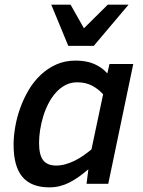

<svg xmlns="http://www.w3.org/2000/svg" viewBox="-20 -786 612 821"><path d="M38.1 -167Q38.1 -203.1 45.2 -243.9Q52.2 -284.7 66.7 -324.7Q81.1 -364.7 102.8 -401.4Q124.5 -438 154.1 -465.8Q183.6 -493.7 220.7 -510.3Q257.8 -526.9 303.2 -526.9Q349.1 -526.9 382.3 -512.7Q415.5 -498.5 439 -472.2L448.2 -512.2H549.8L442.9 0H350.1L357.9 -62Q335.9 -43.5 315.9 -29.3Q295.9 -15.1 275.9 -5.1Q255.9 4.9 235.1 10Q214.4 15.1 190.9 15.1Q113.8 15.1 75.9 -29.5Q38.1 -74.2 38.1 -167ZM420.9 -382.8Q400.4 -405.8 373.3 -419.9Q346.2 -434.1 310.1 -434.1Q282.2 -434.1 259.3 -421.9Q236.3 -409.7 218.3 -389.4Q200.2 -369.1 186.8 -342.8Q173.3 -316.4 164.6 -287.6Q155.8 -258.8 151.4 -229.5Q147 -200.2 147 -174.8Q147 -123.5 164.6 -100.8Q182.1 -78.1 220.2 -78.1Q240.7 -78.1 261 -84Q281.2 -89.8 300.8 -99.6Q320.3 -109.4 337.9 -121.8Q355.5 -134.3 371.1 -147ZM281.7 -766.1 338.9 -665 440.9 -766.1H529.8L380.9 -589.8H272L199.2 -766.1Z"/></svg>

Font: Clear Sans Medium
Style: Italic
Weight: 500
Italic angle: -12°
Foundry: Intel Corporation
Version: Version 1.00